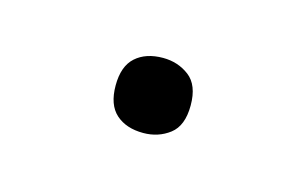

<svg xmlns="http://www.w3.org/2000/svg" viewBox="-30 -456 276 173"><g transform="rotate(15 108.0 -370.0)"><path d="M108 -335Q92 -335 82.5 -343.5Q73 -352 73 -370Q73 -388 82.5 -396.5Q92 -405 108 -405Q122 -405 132.5 -397Q143 -389 143 -370Q143 -351 132.5 -343Q122 -335 108 -335Z"/></g></svg>

Font: Encode Sans Normal
Style: Thin
Weight: 100
Designer: Pablo Impallari, Andres Torresi
Foundry: Pablo Impallari, Andres Torresi
Version: Version 1.000; ttfautohint (v1.00) -l 8 -r 50 -G 200 -x 14 -